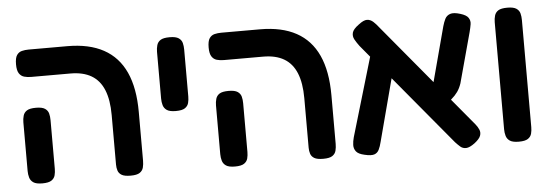

<svg xmlns="http://www.w3.org/2000/svg" viewBox="-43 -707 2430 845"><g transform="rotate(-5 1171.5 -284.0)"><path d="M504 9Q477 9 464.5 1.5Q452 -6 448 -18.5Q444 -31 444 -45V-264Q444 -331 426 -375Q408 -419 371.5 -440.5Q335 -462 279 -462H106Q89 -462 75 -466Q61 -470 52.5 -483Q44 -496 44 -523Q44 -551 52.5 -563.5Q61 -576 75 -579.5Q89 -583 105 -583H276Q372 -583 436 -548Q500 -513 532 -443Q564 -373 564 -267V-52Q564 -36 560.5 -22Q557 -8 544.5 0.5Q532 9 504 9ZM114 9Q87 9 74.5 0.5Q62 -8 58 -22Q54 -36 54 -51V-266Q54 -281 58 -295Q62 -309 74.5 -317Q87 -325 115 -325Q142 -325 154.5 -316.5Q167 -308 170.5 -294.5Q174 -281 174 -265V-50Q174 -35 170.5 -21.5Q167 -8 154.5 0.5Q142 9 114 9Z M727 -257Q700 -257 687.5 -265.5Q675 -274 671 -288Q667 -302 667 -317V-524Q667 -539 671 -553Q675 -567 687.5 -575Q700 -583 728 -583Q755 -583 767.5 -574.5Q780 -566 783.5 -552.5Q787 -539 787 -523V-316Q787 -301 783.5 -287.5Q780 -274 767.5 -265.5Q755 -257 727 -257Z M1355 9Q1328 9 1315.5 1.5Q1303 -6 1299 -18.5Q1295 -31 1295 -45V-264Q1295 -331 1277 -375Q1259 -419 1222.5 -440.5Q1186 -462 1130 -462H957Q940 -462 926 -466Q912 -470 903.5 -483Q895 -496 895 -523Q895 -551 903.5 -563.5Q912 -576 926 -579.5Q940 -583 956 -583H1127Q1223 -583 1287 -548Q1351 -513 1383 -443Q1415 -373 1415 -267V-52Q1415 -36 1411.5 -22Q1408 -8 1395.5 0.5Q1383 9 1355 9ZM965 9Q938 9 925.5 0.5Q913 -8 909 -22Q905 -36 905 -51V-266Q905 -281 909 -295Q913 -309 925.5 -317Q938 -325 966 -325Q993 -325 1005.5 -316.5Q1018 -308 1021.5 -294.5Q1025 -281 1025 -265V-50Q1025 -35 1021.5 -21.5Q1018 -8 1005.5 0.5Q993 9 965 9Z M2024 -1Q2001 16 1986 16.5Q1971 17 1960.5 8Q1950 -1 1939 -13L1557 -472Q1545 -488 1537 -502.5Q1529 -517 1533 -532.5Q1537 -548 1562 -566Q1585 -584 1600 -583.5Q1615 -583 1627.5 -571.5Q1640 -560 1653 -543L2035 -84Q2045 -72 2050.5 -59Q2056 -46 2051 -32Q2046 -18 2024 -1ZM1537 7Q1510 1 1500.5 -11.5Q1491 -24 1491.5 -40Q1492 -56 1497 -74L1607 -446L1707 -400L1613 -44Q1608 -23 1601 -9Q1594 5 1580 9.5Q1566 14 1537 7ZM1898 -169 1851 -222 1932 -526Q1937 -544 1944 -558Q1951 -572 1966.5 -577.5Q1982 -583 2011 -574Q2038 -566 2046.5 -553Q2055 -540 2052.5 -524.5Q2050 -509 2045 -490L1985 -269Q1978 -248 1967 -232.5Q1956 -217 1939.5 -203Q1923 -189 1898 -169Z M2219 9Q2192 9 2179.5 0.5Q2167 -8 2163 -22Q2159 -36 2159 -51V-524Q2159 -539 2163 -553Q2167 -567 2179.5 -575Q2192 -583 2220 -583Q2247 -583 2259.5 -574.5Q2272 -566 2275.5 -552.5Q2279 -539 2279 -523V-50Q2279 -35 2275.5 -21.5Q2272 -8 2259.5 0.5Q2247 9 2219 9Z"/></g></svg>

Font: Fredoka Medium
Style: Regular
Weight: 500
Designer: Ben Nathan
Foundry: Milena B. Brandão, Ben Nathan
Version: Version 2.001